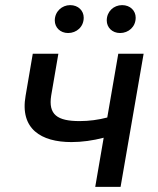

<svg xmlns="http://www.w3.org/2000/svg" viewBox="-20 -730 619 750"><path d="M259 -175C300 -175 343 -181 385 -192L352 0H451L541 -520H442L399 -271C365 -262 328 -257 291 -257C204 -257 168 -282 180 -357L208 -520H108L80 -356C57 -226 141 -175 259 -175ZM246 -601C279 -601 307 -625 307 -661C307 -688 286 -710 254 -710C222 -710 194 -685 194 -650C194 -623 215 -601 246 -601ZM449 -601C482 -601 510 -625 510 -661C510 -688 489 -710 457 -710C424 -710 397 -685 397 -650C397 -623 418 -601 449 -601Z"/></svg>

Font: Fixel Display 20240404 Medium
Style: Italic
Weight: 500
Italic angle: -10°
Designer: AlfaBravo + MacPaw
Foundry: Kyrylo Tkachov, Marchela Mozhyna, Serhii Makarenko, Maria Weinstein, Zakhar Kryvoshyya
Version: Version 1.211;Glyphs 3.2 (3225)